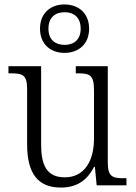

<svg xmlns="http://www.w3.org/2000/svg" viewBox="-20 -834 610 864"><path d="M270 -596C332 -596 381 -634 381 -705C381 -776 332 -814 270 -814C209 -814 160 -776 160 -705C160 -634 209 -596 270 -596ZM271 -632C230 -632 198 -654 198 -705C198 -757 230 -779 271 -779C311 -779 343 -757 343 -705C343 -654 311 -632 271 -632ZM254 10C323 10 371 -20 403 -83H407L415 0H549V-32H537C487 -32 465 -38 465 -103V-536H321V-504H329C384 -504 403 -497 403 -428V-210C403 -112 361 -36 272 -36C189 -36 165 -92 165 -186V-536H18V-504H28C82 -504 102 -497 102 -434V-185C102 -49 154 10 254 10Z"/></svg>

Font: Noto Serif Thai SemiCondensed Light
Style: Regular
Weight: 300
Width: 4
Designer: Monotype Design Team
Foundry: Monotype Imaging Inc.
Version: Version 2.002